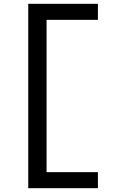

<svg xmlns="http://www.w3.org/2000/svg" viewBox="-20 -843 640 1006"><path d="M128 143V-823H493V-739H224V59H493V143Z"/></svg>

Font: Iosevka Custom Medium Extended
Style: Regular
Weight: 500
Width: 7
Monospace: yes
Designer: Belleve Invis
Foundry: Belleve Invis
Version: Version 11.2.4; ttfautohint (v1.8.4)